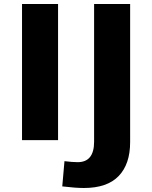

<svg xmlns="http://www.w3.org/2000/svg" viewBox="-20 -700 760 959"><path d="M90 0V-680H270V0ZM399 239Q357 239 291 231L302 105Q342 110 368 110Q450 110 450 8V-680H630V10Q630 120 572.5 179.5Q515 239 399 239Z"/></svg>

Font: Martel Sans Heavy
Style: Regular
Weight: 900
Designer: Dan Reynolds and Mathieu Réguer
Foundry: Dan Reynolds and Mathieu Réguer
Version: Version 1.001;PS 001.001;hotconv 1.0.70;makeotf.lib2.5.58329